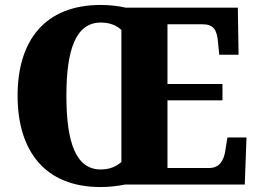

<svg xmlns="http://www.w3.org/2000/svg" viewBox="-20 -745 1038 775"><path d="M386 10C418 10 456 6 484 0H968L975 -190H898L890 -140C884 -96 865 -67 825 -67H656V-340H878V-406H656V-647H797C841 -647 856 -626 860 -574L865 -524H943L940 -714H488C459 -721 420 -725 387 -725C160 -725 51 -580 51 -359C51 -137 160 10 386 10ZM386 -61C286 -61 248 -171 248 -358C248 -545 286 -654 387 -654C425 -654 452 -641 470 -624V-91C447 -72 423 -61 386 -61Z"/></svg>

Font: Noto Serif Tamil SemiCondensed Black
Style: Italic
Weight: 900
Width: 4
Italic angle: -12°
Designer: Indian Type Foundry, Tom Grace, and the Monotype Design Team
Foundry: Monotype Imaging Inc.
Version: Version 2.003